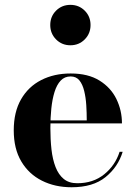

<svg xmlns="http://www.w3.org/2000/svg" viewBox="-20 -780 572 810"><path d="M282 10Q212 10 156.8 -17.8Q101.5 -45.5 69.8 -99Q38 -152.5 38 -230Q38 -307.5 68.8 -361Q99.5 -414.5 153.8 -442.2Q208 -470 278 -470Q352 -470 400 -440Q448 -410 471.2 -362Q494.5 -314 494.5 -259.5H105V-272H346Q346 -303.5 344 -336Q342 -368.5 335.2 -396.2Q328.5 -424 315 -440.8Q301.5 -457.5 278 -457.5Q252.5 -457.5 236 -440Q219.5 -422.5 210 -391.8Q200.5 -361 196.5 -322Q192.5 -283 192.5 -240Q192.5 -191.5 197.2 -149.2Q202 -107 214.5 -75Q227 -43 249 -25Q271 -7 306 -7Q373 -7 419.5 -44.5Q466 -82 484.5 -139.5H497.5Q478 -75.5 425.2 -32.8Q372.5 10 282 10ZM277 -589Q241 -589 216.5 -613.8Q192 -638.5 192 -674.5Q192 -710.5 216.5 -735Q241 -759.5 277 -759.5Q313 -759.5 337.5 -735Q362 -710.5 362 -674.5Q362 -638.5 337.5 -613.8Q313 -589 277 -589Z"/></svg>

Font: Bodoni Moda 18pt
Style: Bold
Weight: 700
Designer: Owen Earl
Foundry: indestructible type
Version: Version 2.004